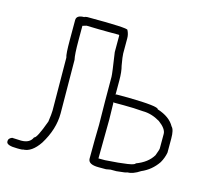

<svg xmlns="http://www.w3.org/2000/svg" viewBox="-102 -815 984 926"><g transform="rotate(15 390.5 -351.5)"><path d="M222.7 -701.2Q425.8 -701.2 425.8 -691.4Q435.5 -672.4 435.5 -652.3V-576.2Q435.5 -563 443.4 -517.6Q451.2 -489.7 451.2 -445.3V-375L455.1 -377H513.7Q666 -374.5 666 -359.4Q728.5 -339.8 752 -296.9Q765.6 -284.2 765.6 -240.2V-169.9Q760.7 -142.6 746.1 -117.2Q715.3 -71.8 666 -50.8Q630.9 -27.3 601.6 -27.3Q601.6 -24.4 550.8 -19.5H521.5Q519 -19.5 500 -15.6H462.9Q410.2 -15.6 410.2 -44.9Q410.2 -141.6 412.1 -214.8Q410.2 -325.2 410.2 -453.1Q410.2 -468.3 394.5 -572.3V-654.3Q394.5 -658.2 390.6 -658.2H337.9Q298.3 -658.2 230.5 -660.2L210.9 -654.3V-582Q210.9 -509.8 216.8 -486.3Q216.8 -404.3 218.8 -218.8Q218.8 -139.6 169.9 -60.5Q131.8 -3.9 87.9 -3.9Q87.9 -2 74.2 -2H60.5Q5.9 -2 5.9 -21.5V-25.4Q5.9 -37.6 23.4 -44.9Q59.1 -43 68.4 -43Q112.3 -43 125 -74.2Q138.7 -74.2 171.9 -166Q177.7 -206.1 177.7 -222.7Q175.8 -410.6 175.8 -486.3Q169.9 -500 169.9 -574.2V-671.9Q169.9 -697.3 209 -697.3Q209 -699.7 222.7 -701.2ZM451.2 -337.9Q451.2 -329.1 453.1 -252Q451.2 -94.2 451.2 -56.6H484.4Q630.9 -65.9 630.9 -80.1Q688 -101.1 712.9 -142.6Q724.6 -173.3 724.6 -179.7V-252Q724.6 -277.8 685.5 -306.6Q642.6 -332 599.6 -332Q551.3 -335.9 502 -335.9H455.1Z"/></g></svg>

Font: CEF Fonts CJK
Style: Regular
Weight: 400
Designer: PartyBoss (派对大魔王)
Version: Release 2.25